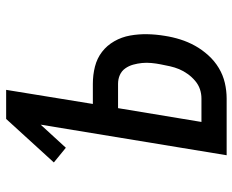

<svg xmlns="http://www.w3.org/2000/svg" viewBox="-88 -688 775 640"><g transform="rotate(-90 300.0 -367.5)"><path d="M103 0 205 -620 128 -536 79 -576 224 -735H321L274 -446H341Q371 -446 398.5 -439Q426 -432 447.5 -415.5Q469 -399 483 -374.5Q497 -350 502 -322Q507 -294 506.5 -265Q506 -236 501 -206Q497 -180 489 -154.5Q481 -129 468 -105.5Q455 -82 436 -61Q417 -40 393.5 -26Q370 -12 344 -6Q318 0 292 0ZM292 -84Q308 -84 323 -89Q338 -94 351 -105Q364 -116 374 -130Q384 -144 390 -158.5Q396 -173 399.5 -188.5Q403 -204 406 -220Q409 -235 410.5 -251Q412 -267 410.5 -282Q409 -297 405 -311.5Q401 -326 392.5 -338Q384 -350 370.5 -356Q357 -362 341 -362H260L214 -84Z"/></g></svg>

Font: Iosevka Md Ex Obl
Style: Regular
Weight: 500
Width: 7
Italic angle: -9°
Monospace: yes
Designer: Belleve Invis
Foundry: Belleve Invis
Version: Version 32.5.0; ttfautohint (v1.8.4)